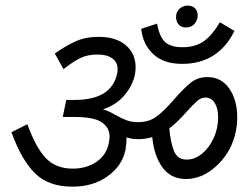

<svg xmlns="http://www.w3.org/2000/svg" viewBox="-20 -704 894 692"><path d="M615 -650Q617.5 -665 629.4 -674.4Q641.2 -683.8 656.2 -683.8Q673.8 -683.8 683.1 -673.8Q692.5 -663.8 692.5 -648.8Q692.5 -631.2 681.2 -618.1Q670 -605 650 -605Q631.2 -605 621.9 -618.1Q612.5 -631.2 615 -650ZM488.8 -600 546.2 -618.8Q553.8 -573.8 573.8 -553.8Q593.8 -533.8 637.5 -533.8Q685 -533.8 715.6 -556.2Q746.2 -578.8 772.5 -623.8L825 -592.5Q766.2 -473.8 636.2 -473.8Q570 -473.8 532.5 -508.8Q495 -543.8 488.8 -600ZM835 -281.2Q835 -255 830 -231.2Q816.2 -160 763.8 -109.4Q711.2 -58.8 650 -58.8Q596.2 -58.8 565.6 -100.6Q535 -142.5 528.8 -210Q506.2 -202.5 478.8 -202.5Q455 -202.5 436.2 -208.8Q436.2 -190 432.5 -165Q421.2 -107.5 368.8 -69.4Q316.2 -31.2 241.2 -31.2Q155 -31.2 106.2 -79.4Q57.5 -127.5 21.2 -227.5L78.8 -256.2Q107.5 -175 143.8 -135.6Q180 -96.2 242.5 -96.2Q291.2 -96.2 327.5 -120.6Q363.8 -145 372.5 -190Q375 -205 375 -211.2Q375 -243.8 346.9 -263.1Q318.8 -282.5 247.5 -282.5H232.5H206.2L218.8 -343.8H245Q382.5 -342.5 402.5 -440Q403.8 -445 403.8 -455Q403.8 -480 384.4 -493.8Q365 -507.5 332.5 -507.5Q295 -507.5 268.8 -494.4Q242.5 -481.2 208.8 -455L177.5 -511.2Q215 -537.5 251.2 -554.4Q287.5 -571.2 336.2 -571.2Q397.5 -571.2 433.1 -541.2Q468.8 -511.2 468.8 -461.2Q468.8 -415 436.9 -371.2Q405 -327.5 351.2 -310Q378.8 -301.2 395 -290Q421.2 -276.2 437.5 -270Q453.8 -263.8 478.8 -263.8Q517.5 -263.8 545.6 -285Q573.8 -306.2 608.8 -347.5Q643.8 -387.5 668.8 -406.9Q693.8 -426.2 727.5 -426.2Q777.5 -426.2 806.2 -385Q835 -343.8 835 -281.2ZM720 -352.5Q705 -352.5 690.6 -340Q676.2 -327.5 652.5 -301.2Q618.8 -262.5 590 -241.2Q595 -188.8 607.5 -158.8Q620 -128.8 652.5 -128.8Q682.5 -128.8 708.8 -150.6Q735 -172.5 750.6 -207.5Q766.2 -242.5 766.2 -281.2Q766.2 -313.8 753.8 -333.1Q741.2 -352.5 720 -352.5Z"/></svg>

Font: Cambay
Style: Italic
Weight: 400
Italic angle: -11°
Designer: Pooja Saxena
Foundry: Pooja Saxena
Version: Version 1.019;PS 001.019;hotconv 1.0.70;makeotf.lib2.5.58329